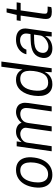

<svg xmlns="http://www.w3.org/2000/svg" viewBox="1001 -1784 793 2836"><g transform="rotate(-90 1398.0 -366.5)"><path d="M233 10Q166.5 10 121 -20.2Q75.5 -50.5 56.2 -110Q37 -169.5 48.5 -256.5Q59.5 -337.5 93 -398.5Q126.5 -459.5 180.5 -493.2Q234.5 -527 306 -527Q372.5 -527 417.2 -496.2Q462 -465.5 481 -405.2Q500 -345 488 -256.5Q477.5 -177.5 444.5 -117.5Q411.5 -57.5 358.5 -23.8Q305.5 10 233 10ZM242.5 -53Q287.5 -53 322.8 -77Q358 -101 381.5 -147Q405 -193 413.5 -258.5Q421 -317.5 412.2 -364Q403.5 -410.5 375.5 -437.2Q347.5 -464 297 -464Q251 -464 215.2 -440.2Q179.5 -416.5 156.5 -370.5Q133.5 -324.5 124.5 -258.5Q116.5 -199.5 125.5 -153.2Q134.5 -107 163 -80Q191.5 -53 242.5 -53Z M581 0 655 -517H727L716.5 -444Q740.5 -477.5 778.8 -502.2Q817 -527 873.5 -527Q914 -527 952 -506.5Q990 -486 1002 -444.5Q1031 -483 1073.8 -505Q1116.5 -527 1162.5 -527Q1188 -527 1214.2 -519Q1240.5 -511 1261.8 -491Q1283 -471 1292.5 -435Q1302 -399 1293.5 -342.5L1244.5 0H1170L1218 -336.5Q1225 -387 1214.2 -414.8Q1203.5 -442.5 1181.2 -453.2Q1159 -464 1132.5 -464Q1104.5 -464 1076.2 -453.2Q1048 -442.5 1027 -417.2Q1006 -392 999 -347.5L949.5 0H875L927 -367.5Q932 -399.5 919 -421Q906 -442.5 883.8 -453.2Q861.5 -464 838 -464Q812 -464 783.8 -453Q755.5 -442 734 -418Q712.5 -394 707 -355.5L656 0Z M1572 10Q1477.5 10 1431 -58.2Q1384.5 -126.5 1402 -260.5Q1418 -381 1478 -454Q1538 -527 1638 -527Q1675 -527 1701.8 -516.8Q1728.5 -506.5 1746.2 -491Q1764 -475.5 1774.2 -459.5Q1784.5 -443.5 1788.5 -432L1830 -743H1906.5L1807.5 0H1748.5L1754.5 -106Q1749 -92.5 1736.2 -73Q1723.5 -53.5 1702 -34.5Q1680.5 -15.5 1648.5 -2.8Q1616.5 10 1572 10ZM1592.5 -52Q1671.5 -52 1711.5 -102.2Q1751.5 -152.5 1766.5 -265.5Q1774 -328 1765.5 -372.5Q1757 -417 1729 -440.8Q1701 -464.5 1649 -464.5Q1585 -464.5 1539 -416.5Q1493 -368.5 1479.5 -265.5Q1466.5 -165.5 1494.5 -108.8Q1522.5 -52 1592.5 -52Z M2099 10Q2051.5 10 2018.2 -7.8Q1985 -25.5 1969.8 -58.5Q1954.5 -91.5 1960.5 -138Q1973 -224 2034.5 -265.5Q2096 -307 2220 -310.5L2312.5 -313.5L2319 -356.5Q2326.5 -409.5 2298.2 -438.5Q2270 -467.5 2217 -467Q2173.5 -467 2135.5 -443.5Q2097.5 -420 2082.5 -373.5H2014Q2023 -416 2051.8 -451Q2080.5 -486 2125.8 -506.5Q2171 -527 2229.5 -527Q2289.5 -527 2328.5 -506.5Q2367.5 -486 2383.8 -448.8Q2400 -411.5 2392.5 -360L2341 0H2276L2284 -95.5Q2246 -34 2198.5 -12Q2151 10 2099 10ZM2128.5 -48.5Q2154 -48.5 2181.2 -58.5Q2208.5 -68.5 2232.2 -86Q2256 -103.5 2272.2 -125Q2288.5 -146.5 2291.5 -169L2304.5 -261L2228.5 -259.5Q2167.5 -258.5 2126.8 -246.5Q2086 -234.5 2063.8 -209.8Q2041.5 -185 2035.5 -145Q2029.5 -99.5 2055.5 -74Q2081.5 -48.5 2128.5 -48.5Z M2641 2Q2593.5 2 2569.2 -12Q2545 -26 2538.5 -53.5Q2532 -81 2537.5 -122.5L2585.5 -458.5H2506.5L2515.5 -517H2595.5L2631.5 -666H2691.5L2670.5 -517.5H2781L2772 -458.5H2661.5L2614.5 -128.5Q2608.5 -84 2621.5 -72Q2634.5 -60 2668.5 -60H2718.5L2710.5 -6Q2701.5 -2.5 2683.5 -0.2Q2665.5 2 2641 2Z"/></g></svg>

Font: Public Sans Thin Light
Style: Italic
Weight: 300
Italic angle: -8°
Version: Version 2.001